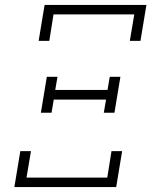

<svg xmlns="http://www.w3.org/2000/svg" viewBox="-20 -755 640 775"><path d="M136 -590 160 -735H571L547 -590H504L522 -697H196L179 -590ZM145 -300 169 -445H212L203 -392H414L423 -445H466L442 -300H399L408 -353H197L188 -300ZM38 0 62 -145H105L87 -38H413L430 -145H473L449 0Z"/></svg>

Font: Iosevka Curly Slab XLtExObl
Style: Regular
Weight: 200
Width: 7
Italic angle: -9°
Monospace: yes
Designer: Belleve Invis
Foundry: Belleve Invis
Version: Version 11.0.0; ttfautohint (v1.8.3)